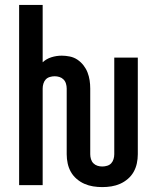

<svg xmlns="http://www.w3.org/2000/svg" viewBox="-20 -755 640 783"><path d="M397 8Q378 8 359.5 5Q341 2 324 -5.5Q307 -13 292.5 -25.5Q278 -38 269 -54Q260 -70 256 -88.5Q252 -107 252 -126V-394Q252 -404 249 -414Q246 -424 239 -431Q232 -438 222.5 -441Q213 -444 203 -444Q193 -444 183 -441Q173 -438 166.5 -431Q160 -424 157 -414Q154 -404 154 -394V0H58V-735H154V-501Q169 -515 189.5 -521.5Q210 -528 232 -528Q248 -528 265 -524.5Q282 -521 296 -511.5Q310 -502 320.5 -488.5Q331 -475 337 -459.5Q343 -444 345.5 -427.5Q348 -411 348 -394V-126Q348 -116 351 -106Q354 -96 361 -89Q368 -82 377.5 -79Q387 -76 397 -76Q407 -76 417 -79Q427 -82 433.5 -89Q440 -96 443 -106Q446 -116 446 -126V-520H542V-126Q542 -107 538 -88.5Q534 -70 525 -54Q516 -38 501.5 -25.5Q487 -13 470 -5.5Q453 2 434.5 5Q416 8 397 8Z"/></svg>

Font: Iosevka Fixed Medium Extended
Style: Regular
Weight: 500
Width: 7
Monospace: yes
Designer: Belleve Invis
Foundry: Belleve Invis
Version: Version 24.1.1; ttfautohint (v1.8.4)